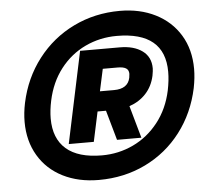

<svg xmlns="http://www.w3.org/2000/svg" viewBox="-52 -769 910 840"><g transform="rotate(-5 403.0 -349.5)"><path d="M47 -266Q47 -306 56 -349Q79 -457 143 -540Q207 -623 300.5 -668.5Q394 -714 504 -714Q592 -714 660.5 -679.5Q729 -645 767.5 -581.5Q806 -518 806 -433Q806 -394 797 -349Q774 -241 711 -158.5Q648 -76 554.5 -30.5Q461 15 349 15Q260 15 191.5 -19.5Q123 -54 85 -118Q47 -182 47 -266ZM683 -349Q692 -393 692 -430Q692 -606 481 -606Q407 -606 342.5 -575.5Q278 -545 233 -487Q188 -429 171 -349Q162 -307 162 -271Q162 -183 215 -137Q268 -91 372 -91Q445 -91 509.5 -121.5Q574 -152 620 -210.5Q666 -269 683 -349ZM316 -555H490Q552 -555 589 -528Q626 -501 626 -451Q626 -441 622 -419Q612 -373 583 -341.5Q554 -310 510 -295L550 -153H443L406 -284H369L341 -153H231ZM449 -371Q510 -371 520 -419Q522 -431 522 -436Q522 -453 510 -460.5Q498 -468 473 -468H408L387 -371Z"/></g></svg>

Font: Prompt Semibold
Style: Italic
Weight: 600
Italic angle: -12°
Designer: Katatrad Team
Foundry: CadsonDemak
Version: Version 1.000